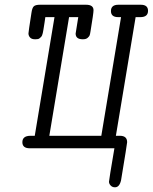

<svg xmlns="http://www.w3.org/2000/svg" viewBox="-20 -631 650 817"><path d="M75.2 -25.9Q75.2 -52.7 108.9 -53.2H127.9L211.9 -558.1H172.9Q171.9 -549.3 169.9 -537.1Q168 -524.9 167 -518.6Q166 -512.2 164.6 -503.7Q163.1 -495.1 162.1 -490.5Q161.1 -485.8 159.2 -481Q157.2 -476.1 154.5 -473.6Q151.9 -471.2 148.9 -468.5Q146 -465.8 141.6 -464.8Q137.2 -463.9 131.8 -463.9H128.9Q114.7 -463.9 107.9 -471.4Q101.1 -479 101.1 -488.8Q101.1 -494.6 113.8 -576.2Q116.7 -597.2 123.8 -604Q130.9 -610.8 149.9 -610.8H346.2Q378.4 -610.8 377.9 -586.9Q377.9 -574.7 365.2 -498Q363.3 -485.8 361.6 -481Q359.9 -476.1 353 -470Q346.2 -463.9 333 -463.9H332Q302.2 -463.9 301.8 -487.8Q301.8 -490.7 313 -558.1H273.9L189.9 -53.2H411.1L495.1 -558.1H482.9Q452.1 -558.1 452.1 -584Q452.1 -610.8 483.9 -610.8H579.1Q609.9 -610.8 609.9 -585Q609.9 -558.1 577.1 -558.1H557.1L473.1 -53.2H490.2Q521 -53.2 521 -25.9Q521 -20 495.1 136.2Q488.3 166 469.2 166Q458 166 450.9 158.4Q443.8 150.9 443.8 142.1Q443.8 135.3 466.8 0H106.9Q75.2 0 75.2 -25.9Z"/></svg>

Font: CMU Typewriter Text
Style: LightOblique
Weight: 200
Italic angle: -9.46001°
Version: Version 0.7.0